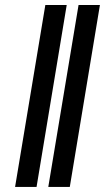

<svg xmlns="http://www.w3.org/2000/svg" viewBox="-20 -739 420 759"><path d="M243.7 -719.2 124.5 0H39.6L159.2 -719.2ZM375 -719.2 255.9 0H170.9L290.5 -719.2Z"/></svg>

Font: Inter SemiBold
Style: Italic
Weight: 600
Italic angle: -9.3988°
Designer: Rasmus Andersson
Foundry: rsms
Version: Version 4.001;git-66647c0bb